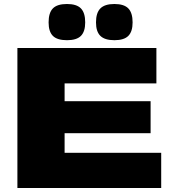

<svg xmlns="http://www.w3.org/2000/svg" viewBox="-20 -940 860 960"><path d="M67 0V-700H762V-523H303V-434H733V-274H303V-176H786V0ZM552 -739Q504 -739 482 -760.5Q460 -782 460 -828Q460 -876 482 -898Q504 -920 552 -920Q600 -920 621.5 -898Q643 -876 643 -828Q643 -782 621.5 -760.5Q600 -739 552 -739ZM315 -739Q266 -739 244.5 -760.5Q223 -782 223 -828Q223 -876 244.5 -898Q266 -920 315 -920Q363 -920 384.5 -898Q406 -876 406 -828Q406 -782 384.5 -760.5Q363 -739 315 -739Z"/></svg>

Font: Georama Extended ExtraBold
Style: Regular
Weight: 800
Width: 7
Designer: Jean-Baptiste Levee
Foundry: Production Type
Version: Version 1.000